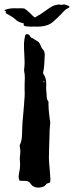

<svg xmlns="http://www.w3.org/2000/svg" viewBox="-20 -856 343 876"><path d="M180.2 -485.8 178.7 -484.4 177.7 -482.4 178.7 -481 180.7 -480 183.1 -483.4ZM177.7 -519Q190.9 -502 190.9 -473.1V-465.8Q190.4 -461.9 190.4 -457.5Q190.4 -445.8 192.4 -428.7L193.4 -411.1Q194.3 -400.9 199.7 -395Q201.2 -393.6 201.2 -390.6V-378.9Q201.2 -357.4 206.1 -320.3L207 -312.5L208.5 -305.2Q209 -299.3 209 -294.9V-290.5L207.5 -276.9L206.5 -263.2L206.1 -246.6L205.6 -230.5L204.1 -183.1L203.1 -136.2L204.1 -114.3L206.1 -91.8L210 -38.1L209.5 -31.2L208.5 -23.9Q206.5 -22.5 203.6 -21.5L198.2 -20Q191.9 -18.1 189 -13.2Q181.6 -2 158.2 0H153.8Q130.9 0 118.2 -19.5Q111.3 -30.8 95.2 -30.8H81.5L69.3 -31.7Q64.9 -39.1 64.9 -49.3Q64.9 -55.2 66.4 -62.5Q71.8 -85.9 71.8 -106Q71.8 -114.7 70.8 -123Q70.3 -127.9 70.3 -132.3V-137.2Q72.8 -153.3 72.8 -165.5Q72.8 -177.7 70.3 -186Q69.8 -188 69.8 -190.4Q69.8 -194.3 71.8 -197.8Q78.1 -210.9 79.6 -229.5L80.6 -245.6L81.1 -262.2Q82 -303.2 85.4 -327.6Q87.9 -349.1 89.8 -379.4L90.8 -396.5L92.3 -413.1Q92.8 -423.3 92.8 -431.6Q92.8 -440.4 92.3 -447.3V-467.3L92.8 -487.3Q93.3 -494.6 93.3 -501.5Q93.3 -516.6 90.8 -527.3Q89.8 -531.2 89.8 -535.6Q89.8 -538.6 90.3 -541.5Q92.3 -554.7 92.3 -573.2Q92.3 -585.4 91.3 -600.1L89.8 -629.4Q89.4 -646.5 89.4 -658.7Q89.8 -666.5 91.3 -676.3L94.7 -693.4Q95.2 -698.2 100.6 -699.7Q102.5 -700.2 104.5 -700.2Q107.4 -700.2 109.9 -698.7L113.8 -695.8L118.7 -688Q121.6 -683.6 124 -683.6Q129.9 -682.1 137.2 -676.3Q142.6 -672.4 151.4 -667.5Q158.7 -663.6 163.1 -653.3L168 -641.6Q171.4 -634.8 175.3 -630.9Q184.1 -622.1 184.1 -606.4V-605L182.1 -564Q180.7 -541 176.3 -523.4ZM285.2 -832.5Q296.9 -828.6 296.9 -824.7Q296.9 -821.8 290.5 -818.8Q278.3 -813 268.6 -802.2L260.7 -793Q256.3 -788.1 252 -784.7L239.7 -772.5L220.7 -755.4Q216.3 -751.5 211.4 -748.5Q188.5 -734.4 148.9 -734.4Q142.6 -734.4 136.2 -734.9Q130.4 -734.4 124 -734.4Q118.2 -734.4 111.8 -734.9Q95.2 -735.4 90.8 -738.3Q87.9 -740.2 87.9 -743.7Q87.9 -746.1 88.9 -749L85 -750L80.1 -751.5Q74.2 -752.9 70.8 -754.4Q57.6 -760.3 53.7 -764.6Q47.4 -771.5 34.2 -779.8L22 -787.1L9.8 -793.9Q7.3 -795.4 6.3 -796.4Q5.4 -797.4 5.4 -798.3Q5.4 -798.8 5.9 -798.8Q7.8 -800.3 7.8 -801.8Q7.8 -802.7 6.3 -804.2L-0.5 -809.1Q17.6 -818.4 46.9 -818.4Q53.2 -818.4 60.1 -817.9Q65.9 -818.4 72.3 -818.4Q81.5 -818.4 90.8 -817.4Q102.1 -810.5 115.7 -797.4L126.5 -786.6Q132.8 -780.3 138.7 -775.9Q157.2 -786.1 166 -792L191.4 -809.6Q206.5 -820.8 218.3 -827.1Q227.1 -832.5 249 -835.9L253.4 -835L257.8 -833.5Q262.2 -834.5 272.5 -835.9L278.8 -834.5Z"/></svg>

Font: Kurland
Style: Regular
Weight: 400
Designer: GGBot
Version: 0.22